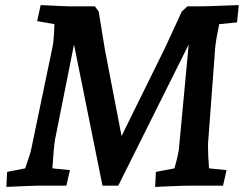

<svg xmlns="http://www.w3.org/2000/svg" viewBox="-20 -730 969 755"><path d="M8 -54 79 -68Q101 -130 104 -149L186 -543Q192 -568 194 -635L126 -647L140 -710Q240 -705 258 -705H353L368 -685L393 -532L458 -195L629 -542L695 -685L717 -705H763Q795 -705 889 -709L919 -710L912 -642L842 -635Q829 -574 826 -540L799 -178Q798 -170 798 -150Q798 -118 802 -68L871 -61L857 0H728Q699 0 613 4L590 5L593 -54L666 -68Q683 -129 684 -149L722 -555L445 0H383L271 -555L196 -179Q191 -147 186 -68L255 -61L241 0H136Q110 0 5 5Z"/></svg>

Font: Andada Pro
Style: Bold Italic
Weight: 700
Italic angle: -7°
Designer: Carolina Giovagnoli
Foundry: Huerta Tipografica
Version: Version 3.005; ttfautohint (v1.8.4)